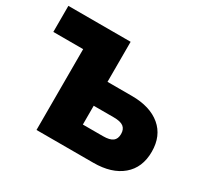

<svg xmlns="http://www.w3.org/2000/svg" viewBox="-146 -901 1155 1097"><g transform="rotate(30 431.5 -352.5)"><path d="M209 0V-533.2H12.2V-705.1H422.9V-440.9H584Q704.1 -440.9 772.9 -383.3Q841.8 -325.7 841.8 -221.2Q841.8 -116.2 772.9 -58.1Q704.1 0 584 0ZM422.9 -159.2H555.2Q600.1 -159.2 619.6 -174.1Q639.2 -189 639.2 -221.2Q639.2 -252.9 619.6 -268.1Q600.1 -283.2 555.2 -283.2H422.9Z"/></g></svg>

Font: Mulish ExtraBlack
Style: Regular
Weight: 1000
Designer: Vernon Adams
Foundry: Vernon Adams
Version: Version 3.603; ttfautohint (v1.8.3)